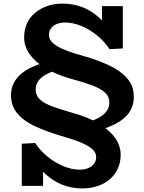

<svg xmlns="http://www.w3.org/2000/svg" viewBox="-20 -720 799 1066"><path d="M475 14 455 -40Q479 -45 502.5 -54Q526 -63 545 -76.5Q564 -90 575.5 -108.5Q587 -127 587 -151Q587 -184 563 -206Q539 -228 493 -245.5Q447 -263 380 -281Q296 -304 236 -339.5Q176 -375 145 -418.5Q114 -462 114 -512Q114 -555 129.5 -589.5Q145 -624 174.5 -648.5Q204 -673 242.5 -686.5Q281 -700 327 -700Q387 -700 438 -680Q489 -660 531.5 -621Q574 -582 610 -524L546 -530V-686H662V-451L588 -447Q561 -489 519.5 -523Q478 -557 431.5 -576Q385 -595 341 -595Q315 -595 294.5 -586.5Q274 -578 263 -562.5Q252 -547 252 -526Q252 -508 263 -493Q274 -478 297 -464Q320 -450 356.5 -436.5Q393 -423 444 -409Q525 -386 588 -356Q651 -326 687 -284Q723 -242 723 -182Q723 -145 708 -114Q693 -83 662 -58.5Q631 -34 584.5 -15.5Q538 3 475 14ZM437 326Q377 326 326.5 306Q276 286 233 247Q190 208 153 150L219 156V312H101V78L175 74Q203 116 244 149.5Q285 183 332 202.5Q379 222 422 222Q450 222 470.5 213Q491 204 502.5 188.5Q514 173 514 152Q514 128 493.5 109Q473 90 431 72Q389 54 321 35Q240 11 176.5 -18Q113 -47 77 -89.5Q41 -132 41 -192Q41 -228 56.5 -259Q72 -290 103 -314.5Q134 -339 181 -357.5Q228 -376 290 -387L311 -333Q286 -329 262.5 -319.5Q239 -310 220 -297Q201 -284 189.5 -265Q178 -246 178 -222Q178 -190 201.5 -168Q225 -146 271 -129Q317 -112 384 -93Q468 -70 527.5 -34.5Q587 1 618.5 45Q650 89 650 139Q650 182 634 216.5Q618 251 589.5 275.5Q561 300 522 313Q483 326 437 326Z"/></svg>

Font: BioRhyme
Style: Bold
Weight: 700
Designer: Aoife Mooney
Foundry: Aoife Mooney Type
Version: Version 1.600;gftools[0.9.33]